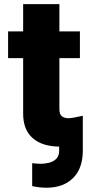

<svg xmlns="http://www.w3.org/2000/svg" viewBox="-20 -696 442 920"><path d="M362.9 -545.5V-417.6H264.6V-173.3Q264.6 -149.1 276.1 -139.4Q287.6 -129.6 308.6 -129.6Q314.6 -129.6 321.2 -130.5Q327.8 -131.4 333.8 -132.5L376.8 -141.3V25.2Q376.8 110.8 330.1 157.1Q283.4 203.5 202.8 203.5Q183.9 203.5 168 201.5Q152 199.6 134.2 195.7V85.9Q143.5 87 153.2 87.9Q163 88.8 175.8 88.8Q193.9 88.8 214.3 84Q234.7 79.2 249.1 65.5Q263.5 51.8 263.5 25.2V6.4Q181.1 5.7 135.7 -35Q90.2 -75.6 90.9 -154.1V-417.6H18.8V-545.5H90.9V-676.1H264.6V-545.5Z"/></svg>

Font: Inter UI Extra Bold
Style: Regular
Weight: 800
Designer: Rasmus Andersson
Foundry: rsms
Version: 3.2;8d6f07862